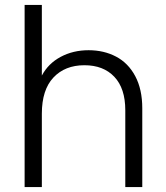

<svg xmlns="http://www.w3.org/2000/svg" viewBox="-20 -760 673 780"><path d="M558 -320V0H489V-312Q489 -401 444.5 -448Q400 -495 323 -495Q244 -495 197 -445Q150 -395 150 -298V0H80V-740H150V-453Q176 -502 226.5 -529Q277 -556 340 -556Q402 -556 451.5 -530Q501 -504 529.5 -450.5Q558 -397 558 -320Z"/></svg>

Font: Poppins-tnum Light
Style: Regular
Weight: 300
Designer: Ninad Kale (Devanagari), Jonny Pinhorn (Latin)
Foundry: Indian Type Foundry
Version: Version 4.004